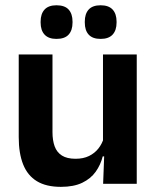

<svg xmlns="http://www.w3.org/2000/svg" viewBox="-20 -697 594 728"><path d="M51 -490.5H179V-195.5Q179 -165 187.2 -142.2Q195.5 -119.5 214.8 -107.2Q234 -95 266.5 -95Q296 -95 317.5 -105.5Q339 -116 353 -133.8Q367 -151.5 373.5 -173.5L393.5 -104H369.5Q361.5 -72 342.8 -45.8Q324 -19.5 291.8 -4Q259.5 11.5 211 11.5Q155 11.5 119.8 -10Q84.5 -31.5 67.8 -73.5Q51 -115.5 51 -177ZM370.5 -490.5H498.5V0H371L375.5 -119L370.5 -129.5ZM194 -549.5Q164 -549.5 149 -565.8Q134 -582 134 -611.5V-615Q134 -644.5 149 -660.8Q164 -677 194 -677Q225.5 -677 240.2 -660.8Q255 -644.5 255 -615V-611.5Q255 -582 240.2 -565.8Q225.5 -549.5 194 -549.5ZM361.5 -549.5Q331 -549.5 316.2 -565.8Q301.5 -582 301.5 -611.5V-615Q301.5 -644.5 316.2 -660.8Q331 -677 361.5 -677Q392 -677 407 -660.8Q422 -644.5 422 -615V-611.5Q422 -582 407 -565.8Q392 -549.5 361.5 -549.5Z"/></svg>

Font: Anek Malayalam SemiBold
Style: Regular
Weight: 600
Version: Version 1.003